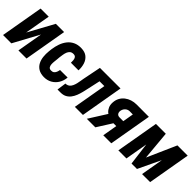

<svg xmlns="http://www.w3.org/2000/svg" viewBox="148 -1384 2240 2240"><g transform="rotate(45 1268.0 -264.0)"><path d="M168 -211.4 341.3 -528.3H477.5L385.7 0H252L307.1 -317.4L135.3 0H-2L89.8 -528.3H223.6Z M687.5 -103Q710.9 -102.5 725.1 -114Q739.3 -125.5 746.6 -144Q753.9 -162.6 756.8 -181.6L881.8 -182.1Q877.4 -127.9 851.1 -83.7Q824.7 -39.6 780.5 -14.2Q736.3 11.2 679.7 10.3Q624 8.8 588.6 -12.9Q553.2 -34.7 534.4 -71Q515.6 -107.4 510.5 -152.1Q505.4 -196.8 510.7 -244.6L515.1 -283.2Q522 -333.5 538.3 -380.1Q554.7 -426.8 583.3 -462.9Q611.8 -499 653.8 -519.3Q695.8 -539.6 752.9 -538.1Q813.5 -536.6 849.1 -507.6Q884.8 -478.5 899.7 -432.1Q914.6 -385.7 912.1 -331.1L786.6 -331.5Q787.1 -350.6 785.6 -371.8Q784.2 -393.1 773.7 -408.7Q763.2 -424.3 738.8 -425.3Q710 -426.3 692.9 -412.6Q675.8 -398.9 667 -376.5Q658.2 -354 654.5 -329.1Q650.9 -304.2 647.9 -283.7L644.5 -244.6Q643.1 -228 640.1 -204.3Q637.2 -180.7 638.7 -157.5Q640.1 -134.3 650.6 -118.9Q661.1 -103.5 687.5 -103Z M1309.6 -528.3 1289.6 -414.6H1081.5L1101.1 -528.3ZM1408.2 -528.3 1316.4 0H1183.1L1274.9 -528.3ZM1068.4 -528.3H1200.7L1142.1 -260.3Q1134.8 -226.6 1126 -190.4Q1117.2 -154.3 1103.8 -119.9Q1090.3 -85.4 1069.1 -58.1Q1047.9 -30.8 1017.6 -15.1Q987.3 0.5 944.3 0H897L913.1 -114.3L927.2 -115.2Q950.2 -118.2 966.1 -132.6Q981.9 -147 991.7 -168.5Q1001.5 -189.9 1007.3 -214.6Q1013.2 -239.3 1016.6 -262.7Q1020 -286.1 1023.4 -303.2Z M1547.4 -265.1H1688.5L1521 0H1379.9ZM1673.3 -528.8 1876 -528.3 1784.2 0H1651.9L1724.1 -415.5L1668 -416Q1647.9 -415 1631.8 -405Q1615.7 -395 1605.2 -379.2Q1594.7 -363.3 1591.3 -343.3Q1588.9 -327.6 1592.5 -314.2Q1596.2 -300.8 1606 -292Q1615.7 -283.2 1631.8 -281.7L1748.5 -281.2L1731.4 -182.6L1628.9 -183.1Q1592.8 -184.6 1561 -195.6Q1529.3 -206.5 1505.6 -227.8Q1481.9 -249 1469.2 -279.1Q1456.5 -309.1 1459 -348.1Q1461.4 -391.1 1479.7 -424.8Q1498 -458.5 1527.8 -481.7Q1557.6 -504.9 1594.7 -516.8Q1631.8 -528.8 1673.3 -528.8Z M2188 -168.5 2347.2 -528.3H2459.5L2208 0H2118.2L2050.8 -528.3H2155.3ZM2126 -528.3 2034.2 0H1900.9L1992.7 -528.3ZM2292 0 2383.8 -528.3H2516.6L2424.8 0Z"/></g></svg>

Font: Roboto Condensed
Style: Bold Italic
Weight: 700
Italic angle: -12°
Designer: Christian Robertson
Foundry: Google
Version: Version 3.0